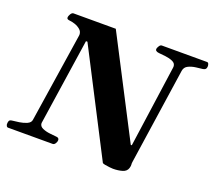

<svg xmlns="http://www.w3.org/2000/svg" viewBox="-136 -852 1141 1025"><g transform="rotate(20 435.0 -339.0)"><path d="M-2.9 0Q-9.8 0 -12.7 -6.3Q-15.6 -12.7 -15.6 -16.1Q-15.6 -27.3 -12.5 -34.4Q-9.3 -41.5 4.4 -43Q20 -44.4 43.2 -47.9Q66.4 -51.3 85.4 -59.8Q104.5 -68.4 106.9 -84L184.1 -587.9Q185.1 -593.8 185.1 -596.2Q185.1 -614.3 171.6 -625.7Q158.2 -637.2 140.4 -643.1Q122.6 -648.9 108.9 -649.9Q93.8 -651.4 93.8 -660.6Q93.8 -670.4 100.8 -681.6Q107.9 -692.9 116.2 -692.9H356.4L643.6 -137.7H649.4L714.8 -602.5Q715.3 -604.5 715.3 -608.4Q715.3 -627 696.5 -635.3Q677.7 -643.6 654.3 -646.2Q630.9 -648.9 617.2 -649.9Q593.8 -652.3 596.7 -668Q597.7 -673.3 603.8 -683.1Q609.9 -692.9 618.2 -692.9H874.5Q881.3 -692.9 884 -686Q886.7 -679.2 886.7 -672.9Q886.7 -652.3 866.7 -649.9Q852.1 -648.4 828.9 -645.5Q805.7 -642.6 786.4 -633.3Q767.1 -624 763.7 -602.5L683.1 -55.2Q681.6 -45.9 682.6 -39.6Q683.6 -33.2 679.7 -19.5Q673.3 1 649.7 7.8Q626 14.6 597.7 14.6Q592.8 14.6 578.6 13.2Q564.5 11.7 551.5 9.3Q538.6 6.8 536.6 3.9L237.8 -576.2H229.5L156.2 -84.5Q156.2 -66.4 175.3 -57.9Q194.3 -49.3 218.3 -46.9Q242.2 -44.4 255.9 -43Q263.7 -42.5 267.3 -38.6Q271 -34.7 271 -28.3Q271 -19 264.6 -9.5Q258.3 0 250 0Z"/></g></svg>

Font: Gelasio
Style: Bold Italic
Weight: 700
Italic angle: -8.5°
Designer: Eben Sorkin
Foundry: Eben Sorkin
Version: Version 1.008